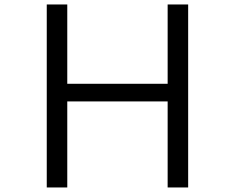

<svg xmlns="http://www.w3.org/2000/svg" viewBox="-20 -805 1040 850"><path d="M187 -785.2H277.8V-434.1H722.2V-785.2H813V24.9H722.2V-356H277.8V24.9H187Z"/></svg>

Font: BIZ UDPGothic
Style: Regular
Weight: 400
Designer: TypeBank Co., Ltd.
Foundry: Morisawa Inc.
Version: Version 1.051